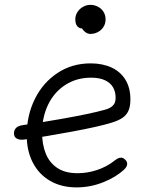

<svg xmlns="http://www.w3.org/2000/svg" viewBox="-20 -780 660 812"><path d="M93 -208Q93 -291.5 127.2 -361Q161.5 -430.5 223 -471.2Q284.5 -512 363.5 -512Q413.5 -512 451.5 -494.5Q489.5 -477 510.5 -442.8Q531.5 -408.5 531.5 -359.5Q531.5 -330.5 523.5 -312.2Q515.5 -294 498.8 -282.2Q482 -270.5 453 -261.5Q399 -244.5 282.5 -223Q166 -201.5 84 -190Q62.5 -187 50.8 -194Q39 -201 39 -216Q39 -229 47.2 -238.2Q55.5 -247.5 74.5 -250.5Q109.5 -255.5 152.8 -262.5Q196 -269.5 239 -277Q296 -287 345 -297.2Q394 -307.5 424 -316Q442.5 -321 452.5 -329.2Q462.5 -337.5 465.8 -346.5Q469 -355.5 469 -366Q469 -391.5 458.2 -410.5Q447.5 -429.5 424.2 -440.5Q401 -451.5 365 -451.5Q304 -451.5 256.8 -421.2Q209.5 -391 183.8 -338Q158 -285 158 -219.5Q158 -169 173.5 -130.5Q189 -92 222.2 -69.8Q255.5 -47.5 307.5 -47.5Q350.5 -47.5 391 -61.2Q431.5 -75 461.5 -98.5Q471.5 -106.5 478.5 -110Q485.5 -113.5 492.8 -113.2Q500 -113 507.5 -106.5Q519 -97 517.8 -85.2Q516.5 -73.5 504.5 -62.5Q470 -30.5 416 -9Q362 12.5 303.5 12.5Q240 12.5 192.5 -14.8Q145 -42 119 -92Q93 -142 93 -208ZM319 -703.5 334.5 -660.5Q319.5 -657 309 -666.8Q298.5 -676.5 298.5 -698Q298.5 -715 307.5 -729Q316.5 -743 331.2 -751.2Q346 -759.5 362 -759.5Q378.5 -759.5 393.5 -752Q408.5 -744.5 417.5 -730.5Q426.5 -716.5 426.5 -698Q426.5 -679.5 417.2 -665.5Q408 -651.5 393.2 -644Q378.5 -636.5 362 -636.5Q350 -636.5 338.8 -645.8Q327.5 -655 322 -670.5Q316.5 -686 319 -703.5Z"/></svg>

Font: Monaspace Radon Var
Style: Regular
Weight: 400
Designer: Riley Cran and the Lettermatic Team
Version: Version 1.000 (Monaspace Radon Var)